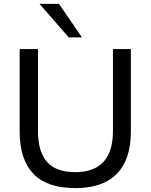

<svg xmlns="http://www.w3.org/2000/svg" viewBox="-20 -957 773 986"><path d="M367 9Q222 9 151.5 -64.5Q81 -138 81 -281V-705H175V-284Q175 -179 221 -126Q267 -73 367 -73Q463 -73 511.5 -126Q560 -179 560 -284V-705H652V-281Q652 -138 580 -64.5Q508 9 367 9ZM333 -765 183 -937H283L401 -765Z"/></svg>

Font: Mulish Medium
Style: Regular
Weight: 500
Designer: Vernon Adams
Foundry: Vernon Adams
Version: Version 3.603; ttfautohint (v1.8.3)